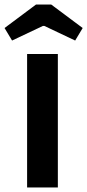

<svg xmlns="http://www.w3.org/2000/svg" viewBox="-33 -823 383 843"><path d="M20 -645 -13 -700 125 -803H192L330 -700L297 -645L162 -709H155ZM86 0V-586H221V0Z"/></svg>

Font: Ruda ExtraBold
Style: Regular
Weight: 800
Designer: Mariela Monsalve and Angelina Sanchez
Foundry: Mariela Monsalve and Angelina Sanchez
Version: Version 2.000